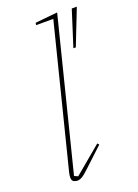

<svg xmlns="http://www.w3.org/2000/svg" viewBox="-146 -816 642 891"><g transform="rotate(-20 175.0 -371.0)"><path d="M77 12Q69 12 59.5 7.5Q50 3 50 -13Q50 -24 54 -40L228 -732H143L145 -743L255 -754L69 -14L87 -6L222 -119L229 -111L140 -28Q114 -3 101 4.5Q88 12 77 12ZM325 -748H350L281 -572H269Z"/></g></svg>

Font: IBM Plex Serif Thin
Style: Italic
Weight: 100
Italic angle: -14°
Designer: Mike Abbink, Paul van der Laan, Pieter van Rosmalen
Foundry: Bold Monday
Version: Version 3.001